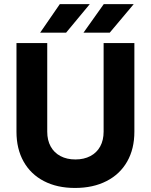

<svg xmlns="http://www.w3.org/2000/svg" viewBox="-20 -912 742 945"><path d="M61.1 -263.8V-700H212.5V-263.8Q212.5 -222.1 229.3 -191.3Q246.2 -160.4 277.6 -143.8Q309 -127.2 351.1 -127.2Q393.2 -127.2 424.8 -143.8Q456.3 -160.4 473.2 -191.3Q490 -222.1 490 -263.8V-700H641.4V-263.8Q641.4 -179.1 605.9 -116.9Q570.5 -54.6 504.4 -20.8Q438.4 13.1 349.1 13.1Q260.8 13.1 195.9 -20.8Q131 -54.6 96.1 -116.9Q61.1 -179.1 61.1 -263.8ZM490.7 -891.7H638.2L520.1 -751.2H390.9ZM274.4 -891.7H421.9L305.3 -751.2H177.6Z"/></svg>

Font: Oak Sans Light
Style: Regular
Weight: 400
Designer: Erik Kennedy, Walven
Foundry: Erik Kennedy, Walven
Version: Version 1.100;Glyphs 3.1.2 (3151)